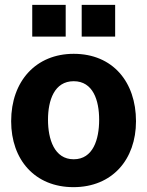

<svg xmlns="http://www.w3.org/2000/svg" viewBox="-20 -762 608 792"><path d="M283 10C443 10 541 -104 541 -262C541 -424 445 -540 284 -540C129 -540 26 -428 26 -262C26 -103 124 10 283 10ZM284 -105C204 -105 178 -188 178 -268C178 -348 204 -427 284 -427C364 -427 389 -348 389 -268C389 -187 364 -105 284 -105ZM113 -742V-611H251V-742ZM317 -742V-611H455V-742Z"/></svg>

Font: Cheyenne Sans
Style: Bold
Weight: 700
Designer: The Public Sans project authors (U.S. Web Design System), Libre Franklin designed by Pablo Impallari and Rodrigo Fuenzal
Foundry: The Cheyenne Sans Project Authors
Version: Version 2.007